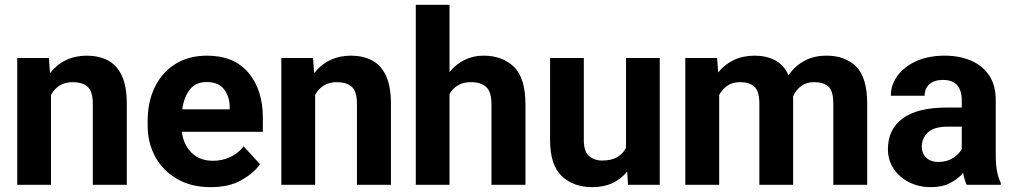

<svg xmlns="http://www.w3.org/2000/svg" viewBox="-20 -770 4223 800"><path d="M282.2 -427.7Q250.5 -427.7 228 -413.3Q205.6 -398.9 192.4 -374.5V0H51.8V-528.3H183.6L188.5 -465.3Q215.8 -500.5 254.6 -519.3Q293.5 -538.1 341.3 -538.1Q391.1 -538.1 428.7 -518.8Q466.3 -499.5 487.3 -455.3Q508.3 -411.1 508.3 -336.9V0H366.7V-337.4Q366.7 -389.6 344.7 -408.7Q322.8 -427.7 282.2 -427.7Z M858.4 9.8Q776.4 9.8 717.3 -24.7Q658.2 -59.1 626.7 -117.2Q595.2 -175.3 595.2 -246.1V-265.6Q595.2 -345.7 625.2 -407.2Q655.3 -468.8 710.7 -503.4Q766.1 -538.1 842.8 -538.1Q955.1 -538.1 1015.1 -467Q1075.2 -396 1075.2 -279.3V-220.7H737.8Q744.6 -167 778.3 -133.5Q812 -100.1 867.2 -100.1Q905.3 -100.1 938.2 -115Q971.2 -129.9 995.1 -160.2L1063.5 -85.9Q1038.6 -49.8 987.1 -20Q935.5 9.8 858.4 9.8ZM841.3 -428.2Q795.4 -428.2 771 -397Q746.6 -365.7 739.3 -314.5H937V-325.2Q936.5 -368.7 913.3 -398.4Q890.1 -428.2 841.3 -428.2Z M1382.8 -427.7Q1351.1 -427.7 1328.6 -413.3Q1306.2 -398.9 1293 -374.5V0H1152.3V-528.3H1284.2L1289.1 -465.3Q1316.4 -500.5 1355.2 -519.3Q1394 -538.1 1441.9 -538.1Q1491.7 -538.1 1529.3 -518.8Q1566.9 -499.5 1587.9 -455.3Q1608.9 -411.1 1608.9 -336.9V0H1467.3V-337.4Q1467.3 -389.6 1445.3 -408.7Q1423.3 -427.7 1382.8 -427.7Z M1853 -750V-469.7Q1878.9 -502 1915 -520Q1951.2 -538.1 1994.6 -538.1Q2073.2 -538.1 2121.3 -491.7Q2169.4 -445.3 2169.4 -334V0H2027.8V-335Q2027.8 -387.7 2005.6 -407.7Q1983.4 -427.7 1942.9 -427.7Q1909.7 -427.7 1887.7 -414.3Q1865.7 -400.9 1853 -377.9V0H1712.4V-750Z M2596.7 0 2593.3 -55.2Q2568.4 -24.4 2532.2 -7.3Q2496.1 9.8 2447.8 9.8Q2369.6 9.8 2320.8 -36.1Q2272 -82 2272 -187V-528.3H2412.6V-186Q2412.6 -139.2 2434.1 -120.1Q2455.6 -101.1 2489.3 -101.1Q2528.3 -101.1 2552.2 -115.5Q2576.2 -129.9 2588.4 -154.3V-528.3H2729V0Z M3064 -427.7Q3032.7 -427.7 3011.2 -413.3Q2989.7 -398.9 2976.6 -374.5V0H2835.4V-528.3H2967.8L2972.7 -468.3Q2998.5 -501 3036.9 -519.5Q3075.2 -538.1 3125 -538.1Q3172.9 -538.1 3209.5 -518.8Q3246.1 -499.5 3265.6 -456.5Q3291 -494.1 3330.8 -516.1Q3370.6 -538.1 3424.3 -538.1Q3501 -538.1 3547.1 -492.7Q3593.3 -447.3 3593.3 -337.4V0H3452.1V-337.4Q3452.1 -392.1 3430.9 -409.9Q3409.7 -427.7 3373 -427.7Q3340.3 -427.7 3318.1 -411.4Q3295.9 -395 3284.2 -367.7Q3284.7 -360.4 3284.7 -352.5V0H3144V-336.9Q3144 -390.6 3122.8 -409.2Q3101.6 -427.7 3064 -427.7Z M4007.8 0Q3998.5 -19 3993.2 -49.3Q3972.2 -24.9 3939.5 -7.6Q3906.7 9.8 3858.9 9.8Q3808.6 9.8 3767.8 -10.7Q3727.1 -31.2 3703.4 -66.9Q3679.7 -102.5 3679.7 -148.4Q3679.7 -231.4 3741.2 -276.6Q3802.7 -321.8 3924.3 -321.8H3987.3V-354.5Q3987.3 -392.1 3968.5 -414.6Q3949.7 -437 3908.7 -437Q3873 -437 3852.8 -419.2Q3832.5 -401.4 3832.5 -371.1H3691.9Q3691.9 -416.5 3719.5 -454.3Q3747.1 -492.2 3797.6 -515.1Q3848.1 -538.1 3916.5 -538.1Q3977.5 -538.1 4025.6 -517.6Q4073.7 -497.1 4101.3 -456.1Q4128.9 -415 4128.9 -353.5V-127.4Q4128.9 -84 4134.3 -56.2Q4139.6 -28.3 4149.9 -8.3V0ZM3889.6 -95.2Q3925.8 -95.2 3951.2 -111.8Q3976.6 -128.4 3987.3 -148.9V-242.2H3928.2Q3872.1 -242.2 3846.4 -218.3Q3820.8 -194.3 3820.8 -158.2Q3820.8 -130.9 3839.4 -113Q3857.9 -95.2 3889.6 -95.2Z"/></svg>

Font: Vazirmatn RD UI FD
Style: Bold
Weight: 700
Designer: Saber Rastikerdar
Foundry: Saber Rastikerdar
Version: Version 33.003